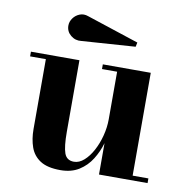

<svg xmlns="http://www.w3.org/2000/svg" viewBox="-76 -726 784 809"><g transform="rotate(10 316.0 -321.5)"><path d="M227.3 -541.3Q201.9 -538.1 182 -554.3Q162.1 -570.6 162.1 -595.9Q162.1 -613 172.9 -627.8Q183.6 -642.6 200.8 -649.4Q218 -656.2 237.3 -649.2L460.7 -575.7L456.8 -557.1ZM233.4 -460V-153.8Q233.4 -90.8 243.4 -62.7Q253.4 -34.7 284.4 -34.7Q306.9 -34.7 327.4 -52.9Q347.9 -71 363.9 -100.8Q379.9 -130.6 389 -166.1Q398.2 -201.7 398.2 -236.3V-439.9H333.5V-460H538.6V-20H606V0H398.2V-134.3Q387.5 -96.9 366.8 -64Q346.2 -31 313.6 -10.5Q281 10 234.4 10Q179 10 148.3 -9.6Q117.7 -29.3 105.5 -63.5Q93.3 -97.7 93.3 -141.1V-439.9H25.9V-460Z"/></g></svg>

Font: Bodoni* 11
Style: Bold
Weight: 700
Version: Version 2.000; ttfautohint (v1.8.1)